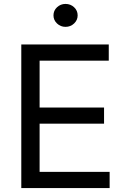

<svg xmlns="http://www.w3.org/2000/svg" viewBox="-20 -953 641 973"><path d="M87.9 0V-727.5H531.2V-645.5H180.7V-408.2H507.3V-326.2H180.7V-82H535.6V0ZM312 -816.9Q287.1 -816.9 269 -834Q251 -851.1 251 -875Q251 -899.4 269 -916.3Q287.1 -933.1 312 -933.1Q337.4 -933.1 355.5 -916.3Q373.5 -899.4 373.5 -875Q373.5 -851.1 355.5 -834Q337.4 -816.9 312 -816.9Z"/></svg>

Font: Adwaita Sans
Style: Regular
Weight: 400
Designer: Rasmus Andersson
Foundry: rsms
Version: Version 4.001;git-9221beed3